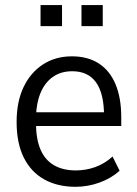

<svg xmlns="http://www.w3.org/2000/svg" viewBox="-20 -713 528 742"><path d="M272 8.9Q201.8 8.9 150.5 -19.9Q99.2 -48.7 71.7 -104.5Q44.2 -160.3 44.2 -241.9Q44.2 -319.9 71 -376.2Q97.8 -432.6 146 -463.9Q194.2 -495.3 257.8 -495.3Q319.1 -495.3 361.7 -467.8Q404.3 -440.4 426.4 -387.6Q448.6 -334.8 448.6 -259.7V-226.1H103.3V-279.2H397L382 -265.6Q382 -352.1 351 -394.9Q320.1 -437.7 259.2 -437.7Q214.7 -437.7 183.3 -415.1Q151.8 -392.5 135.4 -350.8Q119 -309.1 119 -249.9V-239.3Q119 -176 136.4 -135.4Q153.8 -94.8 188.4 -74.6Q222.9 -54.4 272.9 -54.4Q311.5 -54.4 347.5 -67.1Q383.6 -79.8 415 -108L442.3 -53.2Q410 -23.9 364.8 -7.5Q319.7 8.9 272 8.9ZM294.9 -612.1V-693.3H377.1V-612.1ZM136.7 -612.1V-693.3H219.7V-612.1Z"/></svg>

Font: Nunito Sans 12pt ExtraLight SemiCondensed
Style: Regular
Weight: 200
Width: 4
Version: Version 3.101;gftools[0.9.27]